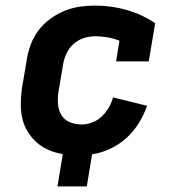

<svg xmlns="http://www.w3.org/2000/svg" viewBox="-20 -548 640 688"><path d="M291 120H186L205 4Q179 0 154.5 -10.5Q130 -21 111 -38Q92 -55 78.5 -77.5Q65 -100 59.5 -125.5Q54 -151 54.5 -178.5Q55 -206 59 -234L76 -334Q80 -361 90 -388Q100 -415 117.5 -438.5Q135 -462 159.5 -480Q184 -498 211 -509Q238 -520 265.5 -524Q293 -528 320 -528Q380 -528 435 -512Q490 -496 536 -465L513 -328H396L408 -402Q389 -410 366.5 -414Q344 -418 321 -418Q300 -418 280 -411.5Q260 -405 243.5 -390.5Q227 -376 218 -356Q209 -336 206 -316L189 -216Q186 -195 188 -173.5Q190 -152 200.5 -135Q211 -118 230.5 -110Q250 -102 272 -102Q291 -102 310 -109Q329 -116 344 -130Q359 -144 369.5 -162Q380 -180 385 -199L507 -169Q496 -137 477.5 -107Q459 -77 433 -53.5Q407 -30 375 -15Q343 0 310 5Z"/></svg>

Font: Iosevka HT Extrabold Extended
Style: Italic
Weight: 800
Width: 7
Italic angle: -9°
Monospace: yes
Designer: Belleve Invis
Foundry: Belleve Invis
Version: Version 32.3.0; ttfautohint (v1.8.4)